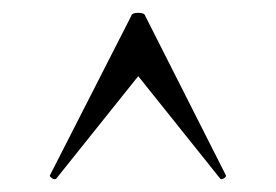

<svg xmlns="http://www.w3.org/2000/svg" viewBox="-20 -654 432 300"><path d="M333 -379Q333 -377 329 -375Q325 -373 324 -375L196 -535L68 -375Q67 -374 65 -374Q63 -374 60 -376.5Q57 -379 58 -380L185 -629Q186 -634 196 -634Q206 -634 207 -629L333 -380Z"/></svg>

Font: Cormorant Garamond Medium
Style: Regular
Weight: 500
Designer: Christian Thalmann (Catharsis Fonts)
Foundry: Catharsis Fonts
Version: Version 4.000